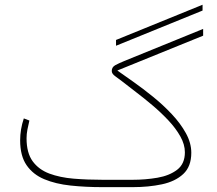

<svg xmlns="http://www.w3.org/2000/svg" viewBox="-20 -771 896 791"><path d="M458 -582.5V-606.4L814.5 -751.5V-727.5ZM526.4 0H402.8Q332 0 270.5 -6.6Q209 -13.2 162.4 -32.7Q115.7 -52.2 89.4 -90.6Q63 -128.9 63 -192.9Q63 -237.8 78.1 -283.2L101.1 -274.4Q96.7 -256.3 93 -237.5Q89.4 -218.8 89.4 -201.2Q89.4 -141.1 114.5 -106.7Q139.6 -72.3 183.3 -55.9Q227.1 -39.6 283.7 -34.9Q340.3 -30.3 402.8 -30.3H525.9Q579.1 -30.3 628.7 -38.8Q678.2 -47.4 710 -71.8Q741.7 -96.2 741.7 -143.6Q741.7 -175.8 722.9 -209.2Q704.1 -242.7 673.8 -274.9Q643.6 -307.1 608.4 -336.9Q573.2 -366.7 540 -391.8Q506.8 -417 482.9 -436Q470.7 -445.8 455.6 -456.3Q440.4 -466.8 440.4 -478.5Q440.4 -494.6 455.3 -502.7Q470.2 -510.7 491.7 -519.5L816.9 -651.9V-624L463.4 -480.5Q491.2 -460.9 530.3 -433.3Q569.3 -405.8 610.6 -372.3Q651.9 -338.9 687.7 -300.8Q723.6 -262.7 745.8 -222.4Q768.1 -182.1 768.1 -141.6Q768.1 -85 735.1 -54.2Q702.1 -23.4 647.2 -11.7Q592.3 0 526.4 0Z"/></svg>

Font: Vazirmatn FD NL Thin
Style: Regular
Weight: 100
Designer: Saber Rastikerdar
Foundry: Saber Rastikerdar
Version: Version 33.003